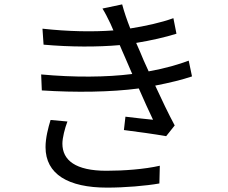

<svg xmlns="http://www.w3.org/2000/svg" viewBox="-20 -816 1040 877"><path d="M211 -268C200 -232 188 -186 188 -144C188 -20 292 41 469 41C550 41 646 33 708 22L710 -59C640 -43 546 -36 466 -36C325 -36 265 -84 265 -160C265 -186 276 -230 288 -261ZM842 -539C797 -522 737 -504 659 -490C642 -527 628 -558 620 -579L602 -620C670 -631 735 -646 786 -662L772 -733C714 -712 644 -697 575 -686C560 -724 547 -762 538 -796L448 -777C461 -756 470 -738 485 -707C489 -698 493 -688 498 -677C403 -670 292 -672 174 -685L179 -612C302 -601 427 -601 527 -610C534 -594 541 -576 549 -559L584 -478C466 -463 319 -462 168 -476L171 -403C324 -393 486 -395 614 -412C637 -360 660 -308 679 -269C648 -272 601 -277 553 -283L546 -222C609 -214 689 -203 739 -194L778 -243C750 -295 718 -362 689 -425C756 -438 813 -452 857 -467Z"/></svg>

Font: Noto Sans Mono CJK JP Regular
Style: Regular
Weight: 400
Designer: Ryoko NISHIZUKA (kana & ideographs); Paul D. Hunt (Latin, Greek & Cyrillic); Wenlong ZHANG (bopomofo); Sandoll Communica
Foundry: Adobe Systems Incorporated
Version: Version 1.004;PS 1.004;hotconv 1.0.82;makeotf.lib2.5.63406